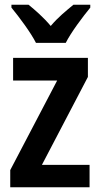

<svg xmlns="http://www.w3.org/2000/svg" viewBox="-20 -786 419 806"><path d="M131 -606H256C278 -650 327 -715 359 -754V-766H288C257 -740 225 -715 193 -677C163 -713 126 -745 100 -766H28V-754C61 -714 110 -648 131 -606ZM356 0V-94H156L349 -463V-543H35V-448H220L23 -72V0Z"/></svg>

Font: Noto Sans Gujarati UI Condensed SemiBold
Style: Regular
Weight: 600
Width: 3
Designer: Jelle Bosma - Monotype Design Team, Universal Thirst
Foundry: Monotype Imaging Inc.
Version: Version 2.106